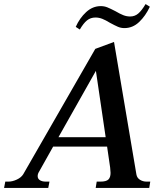

<svg xmlns="http://www.w3.org/2000/svg" viewBox="-54 -923 796 943"><path d="M338 -778 318 -791Q337 -834 369 -863.5Q401 -893 441 -893Q458 -893 473 -887Q488 -881 513 -868Q535 -855 551.5 -848.5Q568 -842 585 -842Q608 -842 625 -856.5Q642 -871 661 -903L682 -890Q661 -845 629.5 -815Q598 -785 557 -785Q540 -785 525 -791.5Q510 -798 486 -811Q465 -824 448.5 -830.5Q432 -837 415 -837Q391 -837 373.5 -823Q356 -809 338 -778ZM684 -31 679 0H416L421 -31H439Q468 -31 478.5 -41.5Q489 -52 489 -74Q489 -80 487 -100L472 -203H207L138 -80Q131 -69 131 -58Q131 -45 142 -38Q153 -31 171 -31H189L183 0H-34L-28 -31H-13Q7 -31 28.5 -41Q50 -51 60 -67L414 -683L506 -717L616 -66Q619 -49 633.5 -40Q648 -31 666 -31ZM465 -249 417 -575 233 -249Z"/></svg>

Font: Taviraj Medium
Style: Italic
Weight: 500
Italic angle: -12°
Designer: Katatrad Team
Foundry: CadsonDemak
Version: Version 1.001